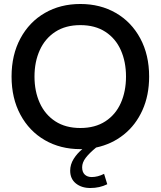

<svg xmlns="http://www.w3.org/2000/svg" viewBox="-20 -734 806 963"><path d="M392 105Q392 129 405 141.5Q418 154 440 154Q470 154 502 138L518 190Q480 209 433 209Q389 209 360.5 186Q332 163 332 122Q332 91 349.5 63Q367 35 393 14H383Q283 14 205 -31Q127 -76 82.5 -158.5Q38 -241 38 -350Q38 -459 82.5 -541.5Q127 -624 205 -669Q283 -714 383 -714Q483 -714 561 -669Q639 -624 683.5 -541.5Q728 -459 728 -350Q728 -256 694.5 -181.5Q661 -107 601 -59Q541 -11 462 6Q428 34 410 57.5Q392 81 392 105ZM383 -92Q457 -92 508.5 -125.5Q560 -159 586 -217.5Q612 -276 612 -350Q612 -424 586 -482.5Q560 -541 508.5 -574.5Q457 -608 383 -608Q309 -608 257.5 -574.5Q206 -541 179.5 -482.5Q153 -424 153 -350Q153 -276 179.5 -217.5Q206 -159 257.5 -125.5Q309 -92 383 -92Z"/></svg>

Font: Cabin Medium
Style: Regular
Weight: 500
Designer: Pablo Impallari
Foundry: Pablo Impallari. http://www.impallari.com Igino Marini. http://www.ikern.com
Version: Version 2.200